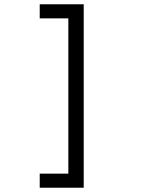

<svg xmlns="http://www.w3.org/2000/svg" viewBox="-20 -799 658 899"><path d="M372 80H166V14H300V-713H166V-779H372Z"/></svg>

Font: Fragment Mono SC
Style: Regular
Weight: 400
Monospace: yes
Designer: Wei Huang based on Nimbus Sans by URW Studio, based on Helvetica by Max Miedinger.
Foundry: Wei Huang
Version: Version 1.012; ttfautohint (v1.8.4.7-5d5b)